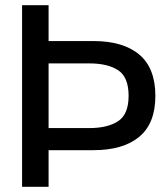

<svg xmlns="http://www.w3.org/2000/svg" viewBox="-20 -719 643 739"><path d="M65 -699H167V-561H340Q454 -561 516 -509Q578 -457 578 -350Q578 -244 516 -192.5Q454 -141 340 -141H167V0H65ZM323 -226Q394 -226 434.5 -252.5Q475 -279 475 -350Q475 -422 435 -448.5Q395 -475 323 -475H167V-226Z"/></svg>

Font: Prompt
Style: Regular
Weight: 400
Designer: Katatrad Team
Foundry: CadsonDemak
Version: Version 1.001